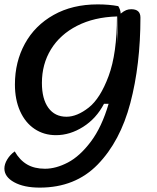

<svg xmlns="http://www.w3.org/2000/svg" viewBox="-23 -620 715 875"><path d="M617 -540Q617 -325 571 -150.5Q525 24 422.5 129.5Q320 235 158 235Q86 235 41.5 210.5Q-3 186 -3 148Q-3 128 10 106.5Q23 85 44 70Q67 110 100.5 129.5Q134 149 182 149Q232 149 286.5 120.5Q341 92 391 25.5Q441 -41 472 -147H451Q416 -80 356 -42Q296 -4 232 -4Q177 -4 134.5 -32.5Q92 -61 68.5 -113.5Q45 -166 45 -235Q45 -338 90.5 -421Q136 -504 221.5 -552Q307 -600 422 -600Q474 -600 516 -592Q526 -576 527 -558Q542 -570 552.5 -574Q563 -578 575 -578Q617 -578 617 -540ZM512 -421 513 -471Q513 -493 511 -545H510ZM510 -545Q406 -542 328.5 -502.5Q251 -463 209.5 -395.5Q168 -328 168 -242Q168 -169 197.5 -128.5Q227 -88 280 -88Q328 -88 381 -129.5Q434 -171 472 -273.5Q510 -376 510 -545Z"/></svg>

Font: Lemonada
Style: Regular
Weight: 400
Designer: Mohamed Gaber (Arabic) Eduardo Tunni (Latin)
Foundry: Kief Type Foundry
Version: Version 3.006